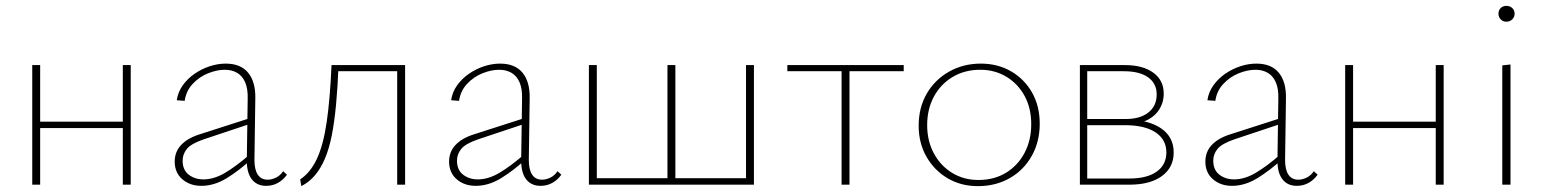

<svg xmlns="http://www.w3.org/2000/svg" viewBox="-20 -630 5283 655"><path d="M399 0V-408H426V0ZM90 0V-408H117V0ZM103 -193V-215H412V-193Z M888 4Q856 4 838.5 -19Q821 -42 822 -87L825 -293Q826 -327 816.5 -349Q807 -371 789 -381.5Q771 -392 747 -392Q720 -392 690 -380Q660 -368 637.5 -344Q615 -320 610 -286L583 -288Q587 -316 603.5 -339Q620 -362 644 -378.5Q668 -395 695.5 -404Q723 -413 750 -413Q801 -413 826.5 -382Q852 -351 851 -295L848 -84Q848 -51 859.5 -34Q871 -17 893 -17Q907 -17 921.5 -24Q936 -31 946 -46L959 -34Q946 -16 928 -6Q910 4 888 4ZM667 4Q628 4 602 -18.5Q576 -41 576 -79Q576 -100 585 -117.5Q594 -135 614 -149.5Q634 -164 668 -174L836 -228L841 -210L676 -155Q632 -140 617.5 -122Q603 -104 603 -82Q603 -50 624 -34Q645 -18 674 -18Q710 -18 748 -40.5Q786 -63 832 -103L838 -87Q797 -49 754 -22.5Q711 4 667 4Z M1008 5 1004 -18Q1039 -41 1061 -88Q1083 -135 1094.5 -213.5Q1106 -292 1111 -408H1135Q1132 -333 1126.5 -274Q1121 -215 1112 -169Q1103 -123 1088.5 -89Q1074 -55 1054.5 -32Q1035 -9 1008 5ZM1335 0V-408H1362V0ZM1125 -387V-408H1347V-387Z M1824 4Q1792 4 1774.5 -19Q1757 -42 1758 -87L1761 -293Q1762 -327 1752.5 -349Q1743 -371 1725 -381.5Q1707 -392 1683 -392Q1656 -392 1626 -380Q1596 -368 1573.5 -344Q1551 -320 1546 -286L1519 -288Q1523 -316 1539.5 -339Q1556 -362 1580 -378.5Q1604 -395 1631.5 -404Q1659 -413 1686 -413Q1737 -413 1762.5 -382Q1788 -351 1787 -295L1784 -84Q1784 -51 1795.5 -34Q1807 -17 1829 -17Q1843 -17 1857.5 -24Q1872 -31 1882 -46L1895 -34Q1882 -16 1864 -6Q1846 4 1824 4ZM1603 4Q1564 4 1538 -18.5Q1512 -41 1512 -79Q1512 -100 1521 -117.5Q1530 -135 1550 -149.5Q1570 -164 1604 -174L1772 -228L1777 -210L1612 -155Q1568 -140 1553.5 -122Q1539 -104 1539 -82Q1539 -50 1560 -34Q1581 -18 1610 -18Q1646 -18 1684 -40.5Q1722 -63 1768 -103L1774 -87Q1733 -49 1690 -22.5Q1647 4 1603 4Z M2002 0V-22H2270V0ZM1989 0V-408H2016V0ZM2525 0V-408H2552V0ZM2270 0V-22H2538V0ZM2257 0V-408H2284V0Z M2851 0V-408H2878V0ZM2666 -387V-408H3063V-387Z M3316 5Q3258 5 3212.5 -22Q3167 -49 3140.5 -95.5Q3114 -142 3114 -201Q3114 -263 3141.5 -310.5Q3169 -358 3217.5 -385.5Q3266 -413 3326 -413Q3384 -413 3429.5 -386.5Q3475 -360 3501 -314Q3527 -268 3527 -208Q3527 -147 3500 -98.5Q3473 -50 3425 -22.5Q3377 5 3316 5ZM3318 -16Q3372 -16 3412.5 -41Q3453 -66 3475.5 -109Q3498 -152 3498 -206Q3498 -261 3475.5 -302.5Q3453 -344 3413.5 -368Q3374 -392 3324 -392Q3271 -392 3230 -367.5Q3189 -343 3166 -300.5Q3143 -258 3143 -203Q3143 -149 3166 -106.5Q3189 -64 3228.5 -40Q3268 -16 3318 -16Z M3664 0V-408H3817Q3879 -408 3914.5 -382Q3950 -356 3950 -311Q3950 -280 3934 -255.5Q3918 -231 3888.5 -218Q3859 -205 3818 -205L3821 -222Q3897 -222 3940.5 -192.5Q3984 -163 3984 -110Q3984 -59 3944 -29.5Q3904 0 3833 0ZM3689 -21H3833Q3893 -21 3926 -44.5Q3959 -68 3959 -110Q3959 -154 3922 -178.5Q3885 -203 3817 -203H3680V-224H3820Q3870 -224 3898 -246.5Q3926 -269 3926 -308Q3926 -345 3897 -366Q3868 -387 3814 -387H3689Z M4404 4Q4372 4 4354.5 -19Q4337 -42 4338 -87L4341 -293Q4342 -327 4332.5 -349Q4323 -371 4305 -381.5Q4287 -392 4263 -392Q4236 -392 4206 -380Q4176 -368 4153.5 -344Q4131 -320 4126 -286L4099 -288Q4103 -316 4119.5 -339Q4136 -362 4160 -378.5Q4184 -395 4211.5 -404Q4239 -413 4266 -413Q4317 -413 4342.5 -382Q4368 -351 4367 -295L4364 -84Q4364 -51 4375.5 -34Q4387 -17 4409 -17Q4423 -17 4437.5 -24Q4452 -31 4462 -46L4475 -34Q4462 -16 4444 -6Q4426 4 4404 4ZM4183 4Q4144 4 4118 -18.5Q4092 -41 4092 -79Q4092 -100 4101 -117.5Q4110 -135 4130 -149.5Q4150 -164 4184 -174L4352 -228L4357 -210L4192 -155Q4148 -140 4133.5 -122Q4119 -104 4119 -82Q4119 -50 4140 -34Q4161 -18 4190 -18Q4226 -18 4264 -40.5Q4302 -63 4348 -103L4354 -87Q4313 -49 4270 -22.5Q4227 4 4183 4Z M4878 0V-408H4905V0ZM4569 0V-408H4596V0ZM4582 -193V-215H4891V-193Z M5105 0V-407L5133 -410V0ZM5119 -556Q5107 -556 5099.5 -564Q5092 -572 5092 -583Q5092 -595 5099.5 -602.5Q5107 -610 5119 -610Q5131 -610 5139 -602.5Q5147 -595 5147 -583Q5147 -572 5139 -564Q5131 -556 5119 -556Z"/></svg>

Font: Ysabeau Office Thin
Style: Regular
Weight: 250
Designer: Christian Thalmann (Catharsis Fonts)
Version: Version 2.001;gftools[0.9.30]; featfreeze: tnum,lnum,ss02